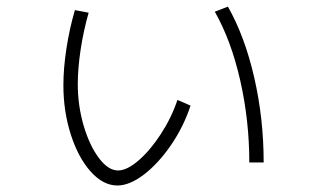

<svg xmlns="http://www.w3.org/2000/svg" viewBox="-20 -570 978 587"><path d="M173.8 -309.6Q173.8 -360.8 183.1 -421.6Q192.4 -482.4 209 -539.1L251 -531.2Q235.4 -476.6 226.6 -418.9Q217.8 -361.3 217.8 -312.5Q217.8 -247.1 235.8 -185.8Q253.9 -124.5 282.5 -86.7Q311 -48.8 340.8 -48.8Q368.2 -48.8 403.8 -79.6Q439.5 -110.4 471.9 -160.4Q504.4 -210.4 522.5 -264.6L562.5 -247.1Q541.5 -183.1 503.2 -127Q464.8 -70.8 420.7 -36.9Q376.5 -2.9 338.9 -2.9Q295.4 -2.9 257.3 -45.4Q219.2 -87.9 196.5 -158.7Q173.8 -229.5 173.8 -309.6ZM636.7 -534.2 676.8 -549.8Q728.5 -458.5 757.3 -332.8Q786.1 -207 786.1 -73.2H742.2Q742.2 -201.7 714.4 -324.2Q686.5 -446.8 636.7 -534.2Z"/></svg>

Font: Pretendard ExtraLight
Style: Regular
Weight: 200
Designer: Base glyphs from Inter by Rasmus Andersson; Hangeul glyphs from Noto Sans CJK(Source Han Sans) by Jang Soo-young and Kan
Foundry: Kil Hyung-jin
Version: Version 1.309